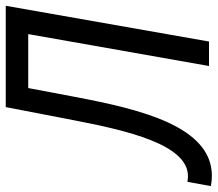

<svg xmlns="http://www.w3.org/2000/svg" viewBox="-89 -669 743 655"><g transform="rotate(-90 282.5 -341.5)"><path d="M10.3 9.8C179.2 9.8 237.3 -234.9 279.3 -456.5C291 -520 300.3 -569.3 309.6 -616.7H493.7L384.8 0H468.3L590.3 -693.4H244.6C231.4 -623 217.3 -552.7 199.2 -458C165 -281.2 117.2 -71.8 9.3 -71.8C2.9 -71.8 -3.4 -72.3 -10.3 -73.7L-24.9 6.3C-12.7 8.8 -1 9.8 10.3 9.8Z"/></g></svg>

Font: Cascadia Mono NF SemiLight
Style: Italic
Weight: 350
Italic angle: -10°
Monospace: yes
Designer: Aaron Bell
Foundry: Saja Typeworks
Version: Version 2404.023